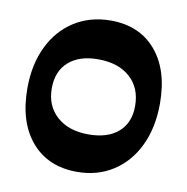

<svg xmlns="http://www.w3.org/2000/svg" viewBox="-65 -573 630 647"><g transform="rotate(10 250.5 -249.0)"><path d="M26 -237Q26 -318 56 -380Q86 -442 140 -476Q194 -510 264 -510Q362 -510 418.5 -444Q475 -378 475 -263Q475 -181 445.5 -119Q416 -57 362.5 -22.5Q309 12 239 12Q140 12 83 -54.5Q26 -121 26 -237ZM394 -240Q394 -302 354 -338Q314 -374 244 -374Q180 -374 143.5 -341.5Q107 -309 107 -251Q107 -191 147 -155Q187 -119 255 -119Q321 -119 357.5 -151Q394 -183 394 -240Z"/></g></svg>

Font: Sahitya
Style: Bold
Weight: 700
Designer: Juan Pablo del Peral
Foundry: Juan Pablo del Peral (http://www.huertatipografica.com)
Version: Version 1.001;PS 001.000;hotconv 1.0.70;makeotf.lib2.5.58329